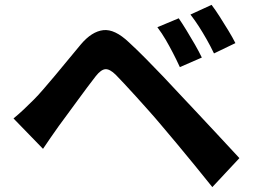

<svg xmlns="http://www.w3.org/2000/svg" viewBox="-20 -768 1040 783"><path d="M708.9 -693.4Q723 -673 740.6 -644.2Q758.2 -615.4 775.1 -586.1Q791.9 -556.7 803.1 -533.3L713.5 -494.3Q698.8 -526.3 684.6 -553.4Q670.5 -580.6 655.6 -606.2Q640.7 -631.8 621.8 -657ZM842.8 -748.2Q857.9 -728.5 875.9 -700.3Q893.9 -672 911.4 -643.3Q928.8 -614.7 940 -592.2L852.7 -550.1Q837.3 -582.1 822.2 -608.4Q807.2 -634.8 791.4 -659.5Q775.6 -684.2 756.7 -708.7ZM35.1 -284.9Q57.6 -303.6 76 -320.9Q94.5 -338.2 117.5 -361.2Q135 -378.6 156.9 -404.1Q178.9 -429.5 204.7 -460.2Q230.5 -490.9 257.2 -523.6Q283.9 -556.3 309.6 -586.8Q354 -639.5 401 -645Q447.9 -650.5 506 -595.2Q540 -564 575.6 -527.8Q611.1 -491.7 645.6 -455.7Q680.1 -419.7 709.6 -387.4Q743.6 -351.6 786.3 -305.8Q829 -260 873.7 -212.2Q918.3 -164.5 956.3 -123.2L845.9 -5Q812.8 -46.9 775 -92.7Q737.3 -138.5 701.1 -182.3Q664.9 -226.2 635.4 -260.3Q613.6 -286.4 587.3 -315.8Q560.9 -345.2 535.2 -373.9Q509.4 -402.6 487.4 -425.9Q465.4 -449.2 452.1 -463Q427.5 -487.2 409.6 -485.8Q391.8 -484.4 370.4 -457.2Q355.6 -438.4 336 -412.1Q316.4 -385.9 295.4 -357.1Q274.3 -328.4 254.5 -301.3Q234.7 -274.2 219.6 -253.9Q202.7 -230.4 185.6 -205.4Q168.5 -180.5 155.4 -161Z"/></svg>

Font: Noto Sans HK Thin
Style: Regular
Weight: 100
Designer: Ryoko NISHIZUKA 西塚涼子 (kana, bopomofo & ideographs); Paul D. Hunt (Latin, Greek & Cyrillic); Sandoll Communications 산돌커뮤니
Foundry: Adobe
Version: Version 2.004-H2;hotconv 1.0.118;makeotfexe 2.5.65603